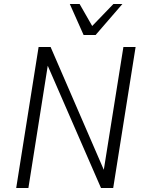

<svg xmlns="http://www.w3.org/2000/svg" viewBox="-20 -940 725 960"><path d="M61 0 173 -705H233L499 -91L597 -705H658L546 0H485L218 -613H219L122 0ZM398 -765 329 -920H378L441 -810L547 -920H592L458 -765Z"/></svg>

Font: Nunito Sans 7pt Condensed Light
Style: Italic
Weight: 300
Width: 3
Italic angle: -9°
Designer: Vernon Adams
Foundry: Vernon Adams
Version: Version 3.101;gftools[0.9.27]